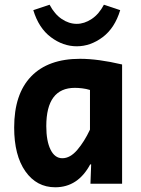

<svg xmlns="http://www.w3.org/2000/svg" viewBox="-20 -778 597 813"><path d="M214 15Q135 15 87.5 -52.5Q40 -120 40 -238Q40 -380 112 -454.5Q184 -529 319 -529Q395 -529 497 -505V0H363L366 -82H362Q310 15 214 15ZM244 -108Q277 -108 307 -143Q337 -178 361 -229V-397Q345 -402 328 -404Q311 -406 297 -406Q176 -406 176 -244Q176 -181 194 -144.5Q212 -108 244 -108ZM305 -582Q247 -582 195.5 -620.5Q144 -659 121 -735L190 -758Q211 -718 241.5 -697.5Q272 -677 305 -677Q337 -677 368 -697.5Q399 -718 420 -758L489 -735Q466 -659 414.5 -620.5Q363 -582 305 -582Z"/></svg>

Font: Secular One
Style: Regular
Weight: 400
Designer: Michal Sahar
Foundry: Hagilda
Version: Version 1.002; ttfautohint (v1.8.4.7-5d5b);gftools[0.9.29]